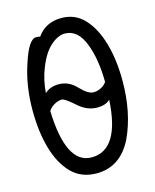

<svg xmlns="http://www.w3.org/2000/svg" viewBox="-112 -796 724 896"><g transform="rotate(-15 250.0 -347.5)"><path d="M244.1 23.9Q169.9 23.9 123 -23.9Q76.2 -71.8 53 -152.8Q29.8 -233.9 29.8 -336.9Q29.8 -457 64 -557.1Q98.1 -663.1 133.8 -663.1Q149.9 -663.1 152.8 -660.2Q193.8 -719.2 271 -719.2Q336.9 -719.2 380.9 -672.1Q424.8 -625 448 -544.9Q471.2 -464.8 471.2 -362.8Q471.2 -209 417 -92.8Q358.9 23.9 244.1 23.9ZM240.2 -54.2Q375 -54.2 388.2 -293Q367.2 -272 325.2 -272Q273.9 -272 229 -314.9Q187 -351.1 174.8 -351.1Q153.8 -351.1 130.9 -335.9Q117.2 -326.2 108.9 -313Q117.2 -54.2 240.2 -54.2ZM328.1 -345.2Q350.1 -345.2 373 -359.9Q383.8 -367.2 391.1 -377.9Q390.1 -487.8 361.8 -562Q331.1 -645 267.1 -645Q233.9 -645 198 -613Q162.1 -581.1 136.2 -514.2Q115.2 -460.9 110.8 -398.9Q136.2 -423.8 179.2 -423.8Q227.1 -423.8 263.9 -384.5Q300.8 -345.2 328.1 -345.2Z"/></g></svg>

Font: LXGW WenKai Mono GB Screen
Style: Regular
Weight: 400
Monospace: yes
Designer: LXGW / Fontworks Inc.
Foundry: LXGW / Fontworks Inc.
Version: Version 1.510;January 18,2025